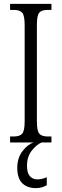

<svg xmlns="http://www.w3.org/2000/svg" viewBox="-20 -734 317 989"><path d="M32 0V-31H51Q81 -31 94 -45Q107 -59 107 -109V-604Q107 -655 94 -669Q81 -683 51 -683H32V-714H245V-683H226Q195 -683 182.5 -669Q170 -655 170 -604V-110Q170 -60 182.5 -45.5Q195 -31 226 -31H245V0ZM165 235Q121 235 95 210Q69 185 69 130Q69 80 95.5 45Q122 10 153 0H194Q168 11 143.5 42Q119 73 119 120Q119 157 134 173.5Q149 190 172 190Q196 190 221 179V220Q196 235 165 235Z"/></svg>

Font: Noto Serif Ethiopic ExtraCondensed Light
Style: Regular
Weight: 300
Width: 2
Designer: Monotype Design Team
Foundry: Monotype Imaging Inc.
Version: Version 2.102; ttfautohint (v1.8.4.7-5d5b)